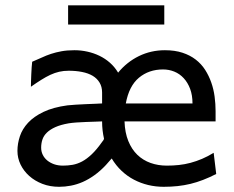

<svg xmlns="http://www.w3.org/2000/svg" viewBox="-20 -699 892 731"><path d="M600.6 -434.6Q546.9 -434.6 509 -403.1Q471.2 -371.6 459 -305.2H712.9Q712.9 -336.4 703.9 -360.6Q694.8 -384.8 679.4 -401.4Q664.1 -418 643.8 -426.3Q623.5 -434.6 600.6 -434.6ZM368.7 -236.8Q359.4 -236.3 342.8 -235.8Q326.2 -235.4 307.6 -234.6Q289.1 -233.9 271.2 -232.7Q253.4 -231.4 241.7 -229.5Q210.9 -224.1 190.9 -215.1Q170.9 -206.1 158.7 -194.3Q146.5 -182.6 141.6 -168Q136.7 -153.3 136.7 -136.7Q136.7 -122.1 142.8 -109.6Q148.9 -97.2 159.9 -88.1Q170.9 -79.1 186 -73.7Q201.2 -68.4 219.7 -68.4Q238.3 -68.4 256.3 -71.5Q274.4 -74.7 292.5 -84.2Q310.5 -93.8 329.3 -111.6Q348.1 -129.4 368.7 -158.7Q371.1 -161.6 373 -164.3Q375 -167 376 -170.9Q372.6 -186 370.6 -202.6Q368.7 -219.2 368.7 -236.8ZM607.9 -507.8Q645.5 -507.8 674.6 -498.3Q703.6 -488.8 725.1 -472.2Q746.6 -455.6 761 -433.1Q775.4 -410.6 784.4 -384.8Q793.5 -358.9 797.1 -331.1Q800.8 -303.2 800.8 -275.9V-236.8H454.1Q455.6 -193.8 468.5 -162.1Q481.4 -130.4 502.9 -109.6Q524.4 -88.9 553.2 -78.6Q582 -68.4 615.2 -68.4Q638.7 -68.4 661.1 -70.8Q683.6 -73.2 705.6 -79.1Q727.5 -85 749.3 -94.2Q771 -103.5 793.5 -117.2L803.2 -36.6Q777.3 -23.4 753.4 -14.2Q729.5 -4.9 705.3 1Q681.2 6.8 656.2 9.5Q631.3 12.2 603 12.2Q572.8 12.2 544.2 5.4Q515.6 -1.5 490 -14.9Q464.4 -28.3 442.9 -48.6Q421.4 -68.8 405.3 -95.7Q399.9 -89.4 394.3 -83.3Q388.7 -77.1 383.3 -70.8Q361.8 -47.9 339.6 -32Q317.4 -16.1 295.2 -6.3Q272.9 3.4 250.2 7.8Q227.5 12.2 205.1 12.2Q170.4 12.2 141.4 1Q112.3 -10.3 91.3 -29.1Q70.3 -47.9 58.3 -72.5Q46.4 -97.2 46.4 -124.5Q46.4 -152.3 55.7 -180.2Q64.9 -208 86.9 -231.7Q108.9 -255.4 145.5 -272.9Q182.1 -290.5 236.8 -297.9Q249.5 -299.3 268.8 -300.5Q288.1 -301.8 307.9 -302.5Q327.6 -303.2 344.5 -304Q361.3 -304.7 368.7 -305.2V-346.7Q368.7 -368.7 359.1 -384.5Q349.6 -400.4 332.8 -410.4Q315.9 -420.4 292.5 -425Q269 -429.7 241.7 -429.7Q222.2 -429.7 205.3 -425.8Q188.5 -421.9 171.6 -414.1Q154.8 -406.2 137 -395Q119.1 -383.8 97.7 -368.7Q97.7 -376.5 98.1 -389.4Q98.6 -402.3 99.1 -416.3Q99.6 -430.2 100.6 -443.1Q101.6 -456.1 102.5 -463.9Q121.6 -471.7 138.7 -479.7Q155.8 -487.8 174.3 -493.9Q192.9 -500 214.4 -503.9Q235.8 -507.8 263.7 -507.8Q288.6 -507.8 312.7 -502.4Q336.9 -497.1 358.6 -486.6Q380.4 -476.1 398.7 -460Q417 -443.8 429.7 -422.4Q462.9 -462.9 508.8 -485.4Q554.7 -507.8 607.9 -507.8ZM239.3 -678.7H605.5V-605.5H239.3Z"/></svg>

Font: Andika Am
Style: Regular
Weight: 400
Designer: Victor Gaultney, Annie Olsen, Julie Remington, Don Collingsworth, Eric Hays, Becca Hirsbrunner
Foundry: SIL International
Version: Version 5.000